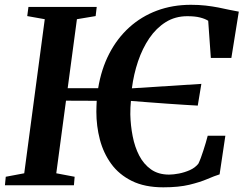

<svg xmlns="http://www.w3.org/2000/svg" viewBox="-28 -772 1014 800"><path d="M652.5 8.5Q575 8.5 521.5 -18Q468 -44.5 435.5 -89.2Q403 -134 388.2 -190.2Q373.5 -246.5 373.5 -306.5Q373.5 -318 374 -329.5Q374.5 -341 375 -352L247 -352.5L206.5 -50L283 -35.5L280 0H-7.5L-4 -35.5L73 -50L158.5 -692L85.5 -705L90.5 -743H375L370.5 -705L292.5 -692L254 -404.5H381Q394 -484 427 -548Q460 -612 510.5 -657.8Q561 -703.5 626 -727.8Q691 -752 767.5 -752Q800.5 -752 828.8 -748.8Q857 -745.5 881.5 -740.8Q906 -736 927.2 -731.2Q948.5 -726.5 967 -723.5L936 -530.5H850.5L839.5 -685.5Q826 -694 805.2 -699.2Q784.5 -704.5 752.5 -704.5Q702 -704.5 662.5 -679.8Q623 -655 594.2 -612.8Q565.5 -570.5 547.2 -516.5Q529 -462.5 521.5 -404L811 -422.5L796 -332Q774.5 -333 741.2 -335.2Q708 -337.5 669.2 -340Q630.5 -342.5 591 -345.8Q551.5 -349 517.5 -351.5Q516 -337.5 515.5 -323.8Q515 -310 515 -295.5Q516 -249.5 524.8 -204.5Q533.5 -159.5 552.2 -123.5Q571 -87.5 601.5 -66Q632 -44.5 676.5 -44.5Q694.5 -44.5 717.8 -49Q741 -53.5 763 -63.2Q785 -73 798.5 -90Q803.5 -100 808.8 -114.2Q814 -128.5 819.2 -144.5Q824.5 -160.5 829.2 -176.5Q834 -192.5 837.5 -206.5H911L887 -45.5Q866 -39 835.8 -26Q805.5 -13 761 -2.2Q716.5 8.5 652.5 8.5Z"/></svg>

Font: Merriweather 60pt SemiBold
Style: Italic
Weight: 600
Italic angle: -7.8°
Version: Version 2.101